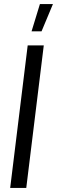

<svg xmlns="http://www.w3.org/2000/svg" viewBox="-20 -923 280 943"><path d="M109 0H30L116 -700H195ZM135 -769 176 -903H240L184 -769Z"/></svg>

Font: Kulim Park
Style: Italic
Weight: 400
Italic angle: -8°
Designer: Noponies / Dale Sattler
Foundry: Noponies
Version: Version 1.000; ttfautohint (v1.8.3)